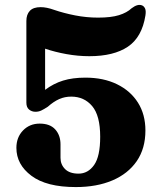

<svg xmlns="http://www.w3.org/2000/svg" viewBox="-20 -741 651 779"><path d="M46.5 -141Q46.5 -184 73.5 -211.8Q100.5 -239.5 141 -239.5Q183 -239.5 204.2 -215.8Q225.5 -192 225.5 -155V-100.5Q225.5 -73.5 244 -55Q262.5 -36.5 298.5 -36.5Q337 -36.5 361.8 -71.5Q386.5 -106.5 386.5 -186Q386.5 -272 354 -310.5Q321.5 -349 269 -349Q242.5 -349 219.8 -338.8Q197 -328.5 174 -308Q158 -297.5 147.2 -292.5Q136.5 -287.5 124 -287.5Q109 -287.5 98 -296.5Q87 -305.5 87 -324.5V-656Q87 -682 101 -697Q115 -712 145 -712Q169 -712 199.5 -701Q239 -687.5 285 -678.5Q331 -669.5 378 -669.5Q430.5 -669.5 462.8 -679.5Q495 -689.5 514 -707.5Q539 -726.5 556.5 -719Q564 -716 568.5 -706.8Q573 -697.5 570 -678Q556 -590 498.8 -551.5Q441.5 -513 342.5 -513Q296.5 -513 249.5 -521.5Q202.5 -530 163 -543.5V-376.5Q197 -402 235.8 -414Q274.5 -426 326.5 -426Q400 -426 454.8 -399.2Q509.5 -372.5 539.8 -324.5Q570 -276.5 570 -211.5Q570 -138.5 534.8 -87.2Q499.5 -36 436 -9Q372.5 18 287.5 18Q168.5 18 107.5 -27.8Q46.5 -73.5 46.5 -141Z"/></svg>

Font: Fraunces 9pt S050
Style: Bold
Weight: 700
Version: Version 1.000; ttfautohint (v1.8.3)